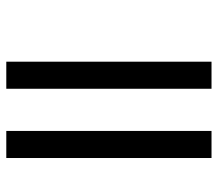

<svg xmlns="http://www.w3.org/2000/svg" viewBox="-61 -582 692 610"><g transform="rotate(90 285.0 -277.0)"><path d="M396 49V-603H482V49ZM176 49V-603H262V49Z"/></g></svg>

Font: Noto Sans Tamil
Style: Regular
Weight: 400
Designer: Jelle Bosma - Monotype Design Team
Foundry: Monotype Imaging Inc.
Version: Version 2.003